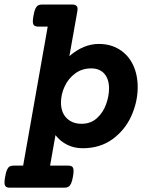

<svg xmlns="http://www.w3.org/2000/svg" viewBox="-59 -661 678 870"><path d="M292.5 -620.1Q292.5 -617.7 291.5 -609.9L255.4 -406.7Q319.3 -461.9 388.7 -461.9Q441.9 -461.9 481.9 -437Q522 -412.1 543.5 -367.7Q564.9 -323.2 564.9 -265.6Q564.9 -200.2 536.6 -136.5Q508.3 -72.8 451.7 -31Q395 10.7 315.4 10.7Q277.3 10.7 245.4 -5.1Q213.4 -21 192.4 -48.8L168 89.4H249.5Q262.7 89.4 268.6 94.7Q274.4 100.1 274.4 114.3Q274.4 124.5 271.5 139.6Q268.1 160.2 262.9 170.9Q257.8 181.6 250.7 185.5Q243.7 189.5 231.9 189.5H-14.2Q-26.9 189.5 -32.7 184.3Q-38.6 179.2 -38.6 165Q-38.6 155.3 -35.6 139.6Q-32.2 119.1 -27.3 108.4Q-22.5 97.7 -15.4 93.5Q-8.3 89.4 3.4 89.4H45.9L157.2 -540.5H114.7Q101.6 -540.5 95.7 -545.7Q89.8 -550.8 89.8 -564.9Q89.8 -575.2 92.8 -590.3Q96.2 -610.8 101.3 -621.6Q106.4 -632.3 113.5 -636.5Q120.6 -640.6 132.3 -640.6H266.1Q279.8 -640.6 286.1 -635.7Q292.5 -630.9 292.5 -620.1ZM217.3 -196.3Q217.3 -150.9 243.2 -125.5Q269 -100.1 310.5 -100.1Q352.1 -100.1 380.1 -125.5Q408.2 -150.9 421.6 -188.2Q435.1 -225.6 435.1 -260.3Q435.1 -302.7 413.8 -326.9Q392.6 -351.1 354.5 -351.1Q312.5 -351.1 281.5 -328.1Q250.5 -305.2 233.9 -269.3Q217.3 -233.4 217.3 -196.3Z"/></svg>

Font: Courier Prime
Style: Bold Italic
Weight: 700
Italic angle: -10°
Designer: Alan Dague-Greene
Foundry: Quote-Unquote Apps
Version: Version 3.018